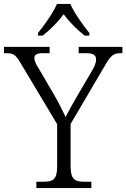

<svg xmlns="http://www.w3.org/2000/svg" viewBox="-28 -951 639 971"><path d="M164 -784V-771H188C232 -806 264 -839 294 -879C324 -839 356 -806 400 -771H424V-784C393 -822 347 -886 328 -931H260C241 -886 195 -822 164 -784ZM156 0H434V-32H399C352 -32 329 -42 329 -111V-324L503 -620C532 -670 546 -682 581 -682H591V-714H370V-682H408C445 -682 458 -671 458 -650C458 -636 452 -618 439 -596L361 -463C337 -421 315 -383 304 -359C288 -393 267 -435 243 -476L167 -606C156 -623 146 -641 146 -657C146 -671 152 -682 188 -682H223V-714H-8V-682H3C42 -682 52 -672 75 -634L261 -323V-109C261 -41 238 -32 191 -32H156Z"/></svg>

Font: Noto Serif Georgian Light
Style: Regular
Weight: 300
Designer: Monotype Design Team, Akaki Razmadze
Foundry: Google LLC
Version: Version 2.003